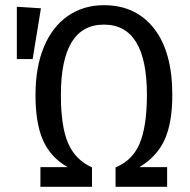

<svg xmlns="http://www.w3.org/2000/svg" viewBox="-20 -721 732 741"><path d="M645 -355Q645 -246 615 -181Q585 -116 518 -76H625V0H426V-75Q491 -101 519 -167.5Q547 -234 547 -355Q547 -626 381 -626Q215 -626 215 -354Q215 -231 243.5 -167Q272 -103 335 -75V0H136V-76H241Q176 -113 146.5 -178.5Q117 -244 117 -354Q117 -462 149.5 -540Q182 -618 242 -659.5Q302 -701 381 -701Q504 -701 574.5 -611Q645 -521 645 -355ZM138 -689 106 -493H45V-695Z"/></svg>

Font: Fira Sans Condensed
Style: Regular
Weight: 400
Width: 3
Designer: bBox Type GmbH & Carrois Corporate GbR & Edenspiekermann AG
Foundry: bBox Type GmbH & Carrois Corporate GbR & Edenspiekermann AG
Version: Version 4.301